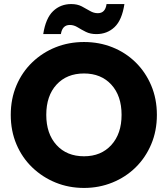

<svg xmlns="http://www.w3.org/2000/svg" viewBox="-20 -919 826 946"><path d="M394 7Q319 7 254 -19.5Q189 -46 139 -94Q89 -142 61 -208Q33 -274 33 -353Q33 -432 61 -498Q89 -564 139 -612Q189 -660 254 -686Q319 -712 394 -712Q469 -712 534 -686Q599 -660 648 -612Q697 -564 725 -498Q753 -432 753 -353Q753 -274 725 -208Q697 -142 648 -94Q599 -46 533.5 -19.5Q468 7 394 7ZM394 -149Q478 -149 528.5 -204.5Q579 -260 579 -353Q579 -447 528.5 -502Q478 -557 394 -557Q309 -557 258.5 -502Q208 -447 208 -353Q208 -260 258.5 -204.5Q309 -149 394 -149ZM193 -751Q205 -829 241.5 -864Q278 -899 331 -899Q361 -899 383 -887.5Q405 -876 423.5 -865Q442 -854 462 -854Q499 -854 505 -899H593Q581 -820 544.5 -785.5Q508 -751 455 -751Q425 -751 403 -762Q381 -773 362.5 -784.5Q344 -796 324 -796Q287 -796 280 -751Z"/></svg>

Font: Poppins
Style: Bold
Weight: 700
Designer: Ninad Kale (Devanagari), Jonny Pinhorn (Latin)
Version: Version 5.002